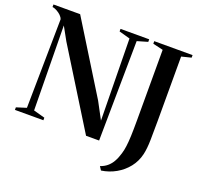

<svg xmlns="http://www.w3.org/2000/svg" viewBox="-153 -915 1327 1271"><g transform="rotate(20 510.5 -280.0)"><path d="M11.5 0V-18L81.5 -40L90.5 -666Q87 -679.5 74 -692.2Q61 -705 44 -714.2Q27 -723.5 12.5 -725V-743H200.5L508 -246L571 -128L562.5 -703.5L485 -725V-743H687V-725L613 -703.5L604.5 0H512.5L176.5 -542L124.5 -636L132 -40L212 -18V0ZM667.5 157Q695 148 715.2 131.2Q735.5 114.5 750.2 89Q765 63.5 775.5 27.5Q783 3 787 -27.5Q791 -58 792.8 -101.8Q794.5 -145.5 794.5 -210V-708L722.5 -725V-743H992.5V-725L924.5 -708V-255Q924.5 -182.5 923.2 -120.2Q922 -58 912.5 -17Q900 37 866.8 79Q833.5 121 786.2 147.8Q739 174.5 684 182.5Z"/></g></svg>

Font: Merriweather 144pt SemiBold
Style: Regular
Weight: 600
Version: Version 2.100